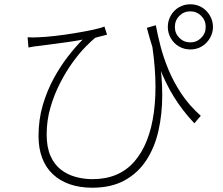

<svg xmlns="http://www.w3.org/2000/svg" viewBox="-20 -822 1040 897"><path d="M708 -704Q716 -660 730 -606Q744 -552 767.5 -495.5Q791 -439 827.5 -384Q864 -329 918 -281L888 -246Q833 -304 792.5 -369.5Q752 -435 722 -514.5Q692 -594 666 -692ZM109 -648Q130 -646 161 -648Q192 -649 236 -654Q280 -659 326 -666.5Q372 -674 410 -682Q448 -690 468 -698L480 -660Q471 -657 453 -653Q435 -649 424 -645Q407 -631 378.5 -602Q350 -573 319 -530Q288 -487 260.5 -433.5Q233 -380 215.5 -319.5Q198 -259 198 -194Q198 -134 216 -93.5Q234 -53 264.5 -29.5Q295 -6 333.5 4.5Q372 15 412 15Q536 15 607.5 -67Q679 -149 699 -298Q719 -447 685 -647L723 -556Q738 -466 738 -378Q738 -290 720.5 -212Q703 -134 664 -74Q625 -14 562.5 20.5Q500 55 411 55Q353 55 306.5 39Q260 23 227 -8Q194 -39 177 -84Q160 -129 160 -186Q160 -264 180 -331.5Q200 -399 231.5 -456.5Q263 -514 298.5 -559.5Q334 -605 366 -637Q336 -631 297 -625.5Q258 -620 223 -615.5Q188 -611 166 -608Q153 -607 140 -605Q127 -603 113 -600ZM797 -696Q797 -666 818 -645Q839 -624 869 -624Q899 -624 920 -645Q941 -666 941 -696Q941 -727 920 -748Q899 -769 869 -769Q839 -769 818 -748Q797 -727 797 -696ZM764 -696Q764 -725 778 -749.5Q792 -774 816 -788Q840 -802 869 -802Q899 -802 922.5 -788Q946 -774 960.5 -749.5Q975 -725 975 -696Q975 -668 960.5 -643.5Q946 -619 922.5 -605Q899 -591 869 -591Q840 -591 816 -605Q792 -619 778 -643.5Q764 -668 764 -696Z"/></svg>

Font: Noto Sans TC ExtraLight
Style: Regular
Weight: 250
Designer: Ryoko NISHIZUKA  (kana, bopomofo & ideographs); Paul D. Hunt (Latin, Greek & Cyrillic); Sandoll Communications , Soo-you
Foundry: Adobe
Version: Version 2.004-H2;hotconv 1.0.118;makeotfexe 2.5.65603